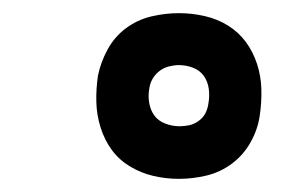

<svg xmlns="http://www.w3.org/2000/svg" viewBox="-20 -801 440 292"><path d="M252 -529Q232 -529 213 -533.5Q194 -538 177.5 -548Q161 -558 150 -573Q139 -588 133 -607Q127 -626 126.5 -646Q126 -666 129 -686Q133 -706 143.5 -725.5Q154 -745 171.5 -758Q189 -771 210 -776Q231 -781 252 -781Q272 -781 291.5 -776.5Q311 -772 327 -762Q343 -752 354 -737Q365 -722 371 -703.5Q377 -685 377.5 -665Q378 -645 375 -625Q372 -604 361 -584.5Q350 -565 332.5 -552Q315 -539 294 -534Q273 -529 252 -529ZM253 -609Q260 -609 267.5 -610.5Q275 -612 282 -617Q289 -622 292.5 -629Q296 -636 297 -644Q299 -655 297.5 -666Q296 -677 290 -685.5Q284 -694 273.5 -698Q263 -702 252 -702Q245 -702 237 -700Q229 -698 222.5 -693Q216 -688 212 -681Q208 -674 207 -666Q205 -655 207 -644Q209 -633 215 -625Q221 -617 231.5 -613Q242 -609 253 -609Z"/></svg>

Font: Iosevka Aile Oblique
Style: Bold
Weight: 700
Italic angle: -9°
Designer: Belleve Invis
Foundry: Belleve Invis
Version: Version 31.1.0; ttfautohint (v1.8.4)